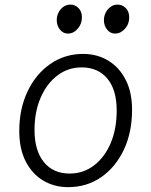

<svg xmlns="http://www.w3.org/2000/svg" viewBox="-20 -784 640 812"><path d="M268 7.5Q210 7.5 163 -20.2Q116 -48 88.8 -101.2Q61.5 -154.5 61.5 -230Q61.5 -323.5 96.5 -397.2Q131.5 -471 192.8 -513.5Q254 -556 331.5 -556Q390.5 -556 437.2 -528Q484 -500 511.2 -447.2Q538.5 -394.5 538.5 -319.5Q538.5 -224.5 503.8 -150.8Q469 -77 408 -34.8Q347 7.5 268 7.5ZM274.5 -50Q332 -50 377 -84Q422 -118 447.8 -178Q473.5 -238 473.5 -316.5Q473.5 -404.5 433.8 -451.8Q394 -499 325.5 -499Q268 -499 223 -465Q178 -431 152 -371.2Q126 -311.5 126 -234.5Q126 -147 165.5 -98.5Q205 -50 274.5 -50ZM267 -642Q247 -642 233.5 -658.8Q220 -675.5 220 -699Q220 -716.5 227.8 -731.5Q235.5 -746.5 248.5 -755.5Q261.5 -764.5 277.5 -764.5Q298 -764.5 312.2 -749.8Q326.5 -735 326.5 -711Q326.5 -683 308.8 -662.5Q291 -642 267 -642ZM466.5 -642Q446.5 -642 433 -658.8Q419.5 -675.5 419.5 -698.5Q419.5 -716 427.2 -731Q435 -746 448 -755.2Q461 -764.5 477 -764.5Q497.5 -764.5 512 -749.8Q526.5 -735 526.5 -710.5Q526.5 -682 508.2 -662Q490 -642 466.5 -642Z"/></svg>

Font: Spline Sans Mono Light
Style: Italic
Weight: 300
Italic angle: -4°
Monospace: yes
Version: Version 1.004